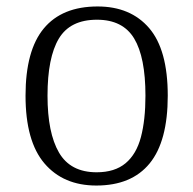

<svg xmlns="http://www.w3.org/2000/svg" viewBox="-20 -564 598 594"><path d="M278 10Q176 10 117.5 -58.5Q59 -127 59 -268Q59 -408 115.5 -476Q172 -544 282 -544Q384 -544 441.5 -477Q499 -410 499 -268Q499 -127 443 -58.5Q387 10 278 10ZM279 -31Q335 -31 368.5 -59Q402 -87 416 -140Q430 -193 430 -268Q430 -387 395 -445Q360 -503 280 -503Q197 -503 162 -444.5Q127 -386 127 -268Q127 -153 162.5 -92Q198 -31 279 -31Z"/></svg>

Font: Noto Rashi Hebrew Light
Style: Regular
Weight: 300
Version: Version 1.006